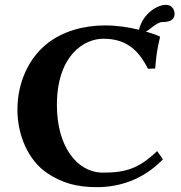

<svg xmlns="http://www.w3.org/2000/svg" viewBox="-20 -763 746 793"><path d="M665 -743C632 -743 571 -710 554 -640C515 -650 466 -658 414 -658C323 -658 239 -633 176 -584C97 -522 52 -420 52 -310C52 -205 96 -101 175 -48C235 -8 295 10 380 10C469 10 569 -18 653 -105L629 -139C554 -67 499 -50 406 -50C297 -50 215 -159 215 -329C215 -532 325 -603 407 -603C497 -603 550 -561 591 -479L621 -480C625 -531 629 -561 641 -610L639 -613C639 -613 617 -623 581 -633C593 -633 625 -672 651 -672C674 -672 701 -676 701 -707C701 -719 693 -743 665 -743Z"/></svg>

Font: Libertinus Sans
Style: Bold
Weight: 700
Designer: Philipp H. Poll, Khaled Hosny
Foundry: Caleb Maclennan
Version: Version 7.050;RELEASE